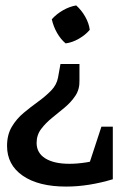

<svg xmlns="http://www.w3.org/2000/svg" viewBox="-20 -513 459 708"><path d="M224 175Q122 175 64 135Q6 95 6 25Q6 -16 23.5 -45.5Q41 -75 67.5 -97Q94 -119 121 -138.5Q148 -158 168.5 -179Q189 -200 194 -227L203 -277H273V-216Q274 -184 258 -160Q242 -136 218.5 -116.5Q195 -97 171.5 -78Q148 -59 131.5 -37Q115 -15 115 14Q115 51 147 71Q179 91 236 91Q294 91 371 70L396 148Q353 161 309.5 168Q266 175 224 175ZM290 149 354 -46H396V148ZM222 -353Q204 -368 190.5 -391.5Q177 -415 171 -442Q189 -462 213 -475.5Q237 -489 261 -493Q281 -475 294.5 -451Q308 -427 311 -403Q295 -384 270.5 -370Q246 -356 222 -353Z"/></svg>

Font: Piazzolla 24pt SemiBold
Style: Regular
Weight: 600
Designer: Juan Pablo del Peral
Foundry: Huerta Tipografica
Version: Version 2.005